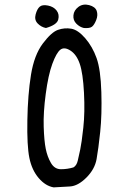

<svg xmlns="http://www.w3.org/2000/svg" viewBox="-20 -810 540 826"><path d="M210.9 -3.9Q175.8 -9.8 146.5 -43.9Q117.2 -78.1 106.4 -130.4Q95.7 -182.6 97.7 -293Q99.6 -403.3 113.3 -488.3Q127 -573.2 164.1 -622.6Q201.2 -671.9 229.5 -681.6Q257.8 -691.4 286.6 -686.5Q315.4 -681.6 346.7 -645.5Q377.9 -609.4 395.5 -560.1Q413.1 -510.7 416 -413.6Q418.9 -316.4 411.1 -242.7Q403.3 -168.9 395.5 -125.5Q387.7 -82 351.6 -45.9Q315.4 -9.8 280.8 -7.8Q246.1 -5.9 210.9 -3.9ZM295.9 -89.8Q309.6 -97.7 314.5 -118.7Q319.3 -139.6 325.2 -167Q331.1 -194.3 338.4 -260.7Q345.7 -327.1 341.3 -411.1Q336.9 -495.1 323.2 -535.2Q309.6 -575.2 283.2 -592.3Q256.8 -609.4 239.7 -596.2Q222.7 -583 205.1 -535.2Q187.5 -487.3 176.8 -406.2Q166 -325.2 168 -264.6Q169.9 -204.1 176.8 -169.9Q183.6 -135.7 199.2 -108.9Q214.8 -82 242.2 -82Q269.5 -82 295.9 -89.8ZM177.7 -689.5Q157.2 -693.4 142.1 -709Q127 -724.6 133.3 -748Q139.6 -771.5 150.9 -781.2Q162.1 -791 186.5 -786.1Q210.9 -781.2 223.6 -764.6Q236.3 -748 230.5 -725.6Q224.6 -703.1 177.7 -689.5ZM340.8 -689.5Q323.2 -693.4 308.6 -708Q293.9 -722.7 295.9 -744.1Q297.9 -765.6 317.4 -780.3Q336.9 -794.9 363.3 -788.1Q389.6 -781.2 396 -763.2Q402.3 -745.1 394 -724.1Q385.7 -703.1 376 -695.3Q366.2 -687.5 340.8 -689.5Z"/></svg>

Font: JasonHandwriting1
Style: Regular
Weight: 400
Version: Version 1.48.20